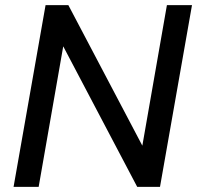

<svg xmlns="http://www.w3.org/2000/svg" viewBox="-20 -730 770 750"><path d="M632 -710H730L605 0H516L227 -549L131 0H33L158 -710H247L536 -161Z"/></svg>

Font: Livvic Medium
Style: Italic
Weight: 500
Italic angle: -10°
Designer: Jacques Le Bailly, Baron von Fonthausen
Version: Version 1.001; ttfautohint (v1.8.2)